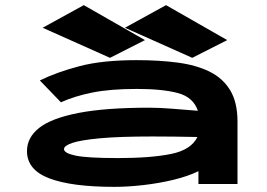

<svg xmlns="http://www.w3.org/2000/svg" viewBox="-20 -716 1040 747"><path d="M425 11Q259 11 172 -22Q85 -55 85 -128Q85 -181 132.5 -218.5Q180 -256 285 -276.5Q390 -297 561 -297Q601 -297 650 -293Q699 -289 750 -285Q732 -338 672 -354Q612 -370 512 -370Q409 -370 339.5 -356Q270 -342 217 -318L135 -403Q200 -435 289 -458.5Q378 -482 512 -482Q599 -482 671 -472.5Q743 -463 795 -437.5Q847 -412 875.5 -365Q904 -318 904 -243V0H752V-50Q711 -30 655 -16.5Q599 -3 538.5 4Q478 11 425 11ZM229 -136Q229 -120 274.5 -110.5Q320 -101 438 -101Q567 -101 645.5 -117Q724 -133 748 -183Q703 -184 657 -184.5Q611 -185 573 -185Q444 -185 369 -178Q294 -171 261.5 -160Q229 -149 229 -136ZM408 -491 146 -608 306 -696 544 -560ZM728 -491 466 -608 626 -696 864 -560Z"/></svg>

Font: Inconsolata UltraExpanded Black
Style: Regular
Weight: 900
Width: 9
Monospace: yes
Designer: Raph Levien, Cyreal, Brenton Simpson
Foundry: Raph Levien, Cyreal, Google
Version: Version 3.001; ttfautohint (v1.8.2.53-6de2)